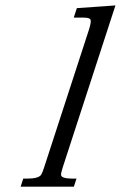

<svg xmlns="http://www.w3.org/2000/svg" viewBox="-20 -702 454 722"><path d="M257.8 0H57.6L67.4 -30.3H81.1Q125 -30.3 134.8 -44.9Q139.6 -52.7 146.5 -74.2L314 -588.9Q323.7 -619.1 320.6 -627.4Q317.4 -635.7 295.9 -635.7H257.3L269 -671.4L414.1 -681.6L216.3 -73.7Q209.5 -52.7 209.5 -44.9Q209.5 -30.3 254.4 -30.3H267.6Z"/></svg>

Font: RIT Rachana
Style: Italic
Weight: 400
Designer: Hussain KH
Version: 1.5.2